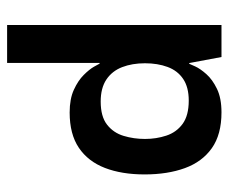

<svg xmlns="http://www.w3.org/2000/svg" viewBox="-71 -380 634 532"><g transform="rotate(90 246.0 -114.0)"><path d="M291.7 10Q254 10 228.7 -1.7Q203.3 -13.3 187.7 -29Q172 -44.7 164.7 -57.7Q157.3 -70.7 156.3 -73H154.3V183.3H49.3V-410.7H138L154.7 -321.3H156.7Q157.7 -324 164 -337.8Q170.3 -351.7 185.3 -368.7Q200.3 -385.7 226.2 -398.2Q252 -410.7 291.3 -410.7Q352.7 -410.7 390.5 -384Q428.3 -357.3 445.8 -309.3Q463.3 -261.3 463.3 -197.7Q463.3 -134.3 445.3 -87.7Q427.3 -41 389.5 -15.5Q351.7 10 291.7 10ZM261.3 -76Q303 -76 325.5 -93.7Q348 -111.3 356.5 -139.5Q365 -167.7 365 -198.7Q365 -230 355.8 -257.8Q346.7 -285.7 323.5 -302.8Q300.3 -320 258.7 -320Q221.7 -320 198.7 -304.5Q175.7 -289 165.5 -261.3Q155.3 -233.7 155.3 -198.7Q155.3 -163.3 166 -135.5Q176.7 -107.7 200.3 -91.8Q224 -76 261.3 -76Z"/></g></svg>

Font: Darker Grotesque Light
Style: Regular
Weight: 300
Designer: Gabriel Lam
Foundry: TypeRant
Version: Version 1.000;gftools[0.9.28]